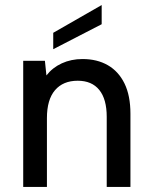

<svg xmlns="http://www.w3.org/2000/svg" viewBox="-20 -741 601 761"><path d="M383 -721V-645L191 -546V-611ZM72 -500H158L164 -442Q188 -473 225 -490Q262 -507 307 -507Q365 -507 407.5 -482.5Q450 -458 473.5 -410Q497 -362 497 -290V0H403V-278Q403 -348 373.5 -384.5Q344 -421 288 -421Q230 -421 198 -383.5Q166 -346 166 -273V0H72Z"/></svg>

Font: Albert Sans Medium
Style: Regular
Weight: 500
Designer: Andreas Rasmussen
Foundry: a.Foundry
Version: Version 1.025